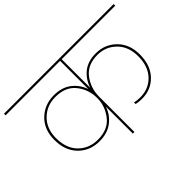

<svg xmlns="http://www.w3.org/2000/svg" viewBox="-165 -1046 1351 1351"><g transform="rotate(-45 510.5 -370.0)"><path d="M507 0V-268Q487 -207 435 -167Q383 -127 304 -127Q209 -127 147 -189.5Q85 -252 85 -359Q85 -461 148 -522.5Q211 -584 304 -584Q384 -584 435 -544.5Q486 -505 507 -443V-724H-35V-740H1056V-724H523V-440Q543 -503 592.5 -543.5Q642 -584 722 -584Q812 -584 874 -522.5Q936 -461 936 -359Q936 -252 876.5 -189.5Q817 -127 725 -127Q694 -127 668 -133V-149Q694 -143 725 -143Q809 -143 864 -200.5Q919 -258 919 -359Q919 -454 862 -511Q805 -568 722 -568Q623 -568 573 -502Q523 -436 523 -351V0ZM304 -143Q404 -143 455.5 -208.5Q507 -274 507 -354V-355Q507 -439 456 -503.5Q405 -568 304 -568Q218 -568 160 -511Q102 -454 102 -359Q102 -258 159 -200.5Q216 -143 304 -143Z"/></g></svg>

Font: SVN-Poppins Thin
Style: Regular
Weight: 100
Designer: Ninad Kale (Devanagari), Jonny Pinhorn (Latin)
Foundry: Indian Type Foundry
Version: Version 3.002 2017